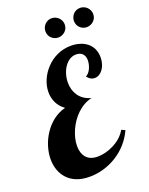

<svg xmlns="http://www.w3.org/2000/svg" viewBox="-174 -1034 888 1141"><g transform="rotate(-20 270.0 -463.5)"><path d="M255.4 -840.8Q237.8 -857.4 237.8 -883.8Q237.8 -896 242.4 -907.2Q247.1 -918.5 255.4 -926.8Q273.4 -944.8 298.8 -944.8Q311 -944.8 322.3 -939.9Q333.5 -935.1 341.8 -926.8Q350.1 -918.5 355 -907.2Q359.9 -896 359.9 -883.8Q359.9 -857.9 341.8 -840.8Q333 -832.5 321.8 -827.9Q310.5 -823.2 298.8 -823.2Q273.9 -823.2 255.4 -840.8ZM435.5 -840.8Q418 -858.4 418 -883.8Q418 -895.5 422.6 -906.7Q427.2 -918 435.5 -926.8Q452.6 -944.8 479 -944.8Q491.2 -944.8 502.4 -939.9Q513.7 -935.1 522 -926.8Q530.3 -918.5 535.2 -907.2Q540 -896 540 -883.8Q540 -857.9 522 -840.8Q513.2 -832.5 502 -827.9Q490.7 -823.2 479 -823.2Q453.1 -823.2 435.5 -840.8ZM50.8 -35.2Q28.8 -59.1 17.8 -90.8Q6.8 -122.6 6.8 -158.2Q6.8 -197.8 19.5 -239Q32.2 -280.3 56.2 -315.9Q80.6 -353 115 -379.4Q149.4 -405.8 191.9 -417Q160.6 -439.5 145.8 -470.7Q130.9 -502 130.9 -537.1Q130.9 -575.7 147.2 -614Q163.6 -652.3 192.9 -683.1Q223.1 -715.3 263.4 -733.6Q303.7 -752 350.1 -752Q379.9 -752 406.2 -743.9Q432.6 -735.8 451.7 -720.2Q471.7 -704.1 482.4 -680.7Q493.2 -657.2 493.2 -627Q493.2 -605 487.3 -585.9Q481.4 -566.9 471.2 -552.7Q460.9 -538.6 447.3 -530.8Q433.6 -522.9 418.9 -522.9Q391.6 -522.9 372.1 -549.8Q380.4 -552.7 388.7 -561.8Q397 -570.8 403.3 -583.5Q409.2 -595.7 412.6 -609.9Q416 -624 416 -637.2Q416 -665.5 398.9 -680.7Q384.8 -692.9 360.8 -692.9Q339.4 -692.9 320.3 -681.2Q301.3 -669.4 287.6 -648.9Q273.9 -628.9 266.4 -603.5Q258.8 -578.1 258.8 -551.8Q258.8 -504.4 282.2 -470.2Q307.6 -432.1 359.9 -418Q309.1 -406.7 266.1 -366.2Q227.5 -329.1 204.1 -276.9Q181.2 -224.6 181.2 -179.2Q181.2 -133.8 203.1 -107.4Q227.5 -78.1 275.9 -78.1Q299.8 -78.1 326.4 -84.7Q353 -91.3 377.4 -104Q434.1 -132.8 460.9 -180.2L483.9 -169.9Q444.3 -83.5 363.3 -32.2Q324.2 -7.8 280.3 5.1Q236.3 18.1 190.9 18.1Q144 18.1 108.9 4.2Q73.7 -9.8 50.8 -35.2Z"/></g></svg>

Font: Pattaya
Style: Regular
Weight: 400
Designer: Pablo Impallari / Thai characters Designed by Thanarat Vachiruckul and Suppakit Chalermlarp
Foundry: Pablo Impallari
Version: Version 1.007;September 16, 2023;FontCreator 15.0.0.2934 64-